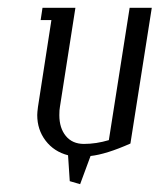

<svg xmlns="http://www.w3.org/2000/svg" viewBox="-20 -404 412 496"><path d="M76.2 -106.9Q76.2 -113.3 78.1 -127.9L112.8 -352.1H85L89.8 -383.8H174.8L134.8 -127.9Q133.3 -120.6 133.3 -106.4Q133.3 -73.2 150.1 -52.7Q167 -32.2 196.8 -32.2Q228.5 -32.2 261.2 -42L314.9 -383.8H372.1L316.9 -33.2Q254.4 -5.4 213.9 -1L187 71.8L160.2 64L155.8 -2.9Q119.6 -12.2 97.9 -40.5Q76.2 -68.8 76.2 -106.9Z"/></svg>

Font: Gawaa
Style: Italic
Weight: 400
Designer: T. Christopher White
Version: Version 1.0